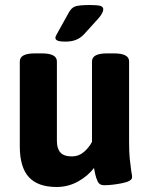

<svg xmlns="http://www.w3.org/2000/svg" viewBox="-20 -738 597 766"><path d="M59 -154V-493Q59 -525 119 -525H147Q207 -525 207 -493V-176Q207 -145 221 -129.5Q235 -114 267 -114Q294 -114 314.5 -131.5Q335 -149 347 -172V-493Q347 -525 407 -525H435Q495 -525 495 -493V-176Q495 -130 497.5 -106Q500 -82 504 -53Q507 -40 507 -31Q507 -15 466.5 -7Q426 1 395 1Q377 1 370 -13.5Q363 -28 359.5 -45Q356 -62 355 -68Q331 -36 291.5 -14Q252 8 206 8Q131 8 95 -31.5Q59 -71 59 -154ZM201 -587Q201 -592 206 -600.5Q211 -609 214 -615L254 -687Q264 -706 279 -712Q294 -718 339 -718Q369 -718 380.5 -714.5Q392 -711 392 -701Q392 -687 373 -665L316 -602Q301 -586 283 -579Q265 -572 242 -572Q218 -572 209.5 -576Q201 -580 201 -587Z"/></svg>

Font: Asap-Bold
Style: Bold
Weight: 700
Designer: Pablo Cosgaya
Foundry: Omnibus-Type
Version: Version 2.000; ttfautohint (v1.8)